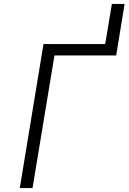

<svg xmlns="http://www.w3.org/2000/svg" viewBox="-20 -960 656 980"><path d="M81 0 202 -735H517L551 -940H616L573 -677H258L146 0Z"/></svg>

Font: Iosevka SS04 Lt Ex Obl
Style: Regular
Weight: 300
Width: 7
Italic angle: -9°
Monospace: yes
Designer: Belleve Invis
Foundry: Belleve Invis
Version: Version 19.0.0; ttfautohint (v1.8.4)